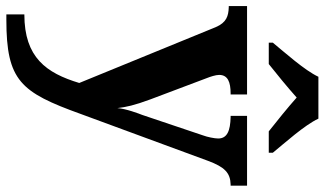

<svg xmlns="http://www.w3.org/2000/svg" viewBox="-234 -572 1046 619"><g transform="rotate(90 289.5 -263.0)"><path d="M118 -619V-606H187C215 -628 265 -669 295 -696C325 -669 376 -628 404 -606H473V-619C442 -657 384 -721 363 -766H228C207 -721 149 -657 118 -619ZM27 182V240H44C241 240 278 194 348 0L499 -410C519 -464 538 -482 575 -483H579V-536H354V-483H358C402 -482 427 -472 427 -443C427 -431 422 -407 417 -394L351 -198C347 -188 331 -146 329 -118C326 -145 320 -173 301 -224L232 -407C228 -417 222 -435 222 -446C222 -474 245 -483 282 -483H285V-536H0V-477H4C32 -476 53 -470 68 -435L248 5C216 111 166 182 27 182Z"/></g></svg>

Font: Noto Nastaliq Urdu
Style: Bold
Weight: 700
Designer: Monotype Design Team (Patrick Giasson: type design, Kamal Mansour: OpenType code, Glenda Bellarosa). Updated by Simon Co
Foundry: Monotype Imaging Inc., Simon Cozens
Version: Version 3.009